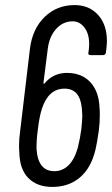

<svg xmlns="http://www.w3.org/2000/svg" viewBox="-20 -728 441 756"><path d="M373 -275Q373 -244 369 -213Q362 -164 356 -139Q339 -67 295 -29.5Q251 8 186 8Q126 8 91.5 -27Q57 -62 56 -130Q55 -138 55 -154Q55 -182 59 -209L98 -537Q108 -615 156 -661.5Q204 -708 274 -708Q331 -708 366 -669.5Q401 -631 401 -566Q401 -557 399 -537L397 -521Q395 -511 386 -511H336Q326 -511 328 -521L330 -535Q331 -542 331 -556Q331 -595 312.5 -619.5Q294 -644 266 -644Q228 -644 201 -614Q174 -584 168 -535L151 -401Q151 -399 152.5 -398.5Q154 -398 156 -400Q172 -420 194.5 -430.5Q217 -441 243 -441Q302 -441 336 -404Q370 -367 372 -302Q373 -294 373 -275ZM300 -218Q304 -254 304 -271Q304 -282 302 -304Q294 -379 234 -379Q171 -379 145 -300Q135 -269 129 -218Q123 -174 124 -140Q130 -54 194 -54Q226 -54 249.5 -77Q273 -100 286 -145Q296 -186 300 -218Z"/></svg>

Font: Barlow Condensed
Style: Italic
Weight: 400
Width: 3
Italic angle: -7°
Designer: Jeremy Tribby
Foundry: Tribby Type
Version: Version 1.408